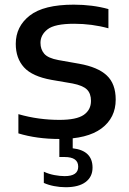

<svg xmlns="http://www.w3.org/2000/svg" viewBox="-20 -572 540 804"><path d="M229.5 10Q133.5 10 57 -13.5V-94Q100.5 -81.5 143 -75.8Q185.5 -70 229 -70Q300.5 -70 330.8 -91Q361 -112 361 -149.5Q361 -180.5 344 -197.2Q327 -214 283.5 -222.5L196 -237.5Q115 -252 80.5 -290Q46 -328 46 -388.5Q46 -461 104.5 -506.8Q163 -552.5 289 -552.5Q367.5 -552.5 434 -534V-453.5Q365 -472.5 290.5 -472.5Q209 -472.5 179.2 -449.2Q149.5 -426 149.5 -392.5Q149.5 -365.5 165.2 -347Q181 -328.5 224.5 -320.5L312 -305Q390 -291 427.2 -256Q464.5 -221 464.5 -155Q464.5 -78.5 405 -34.2Q345.5 10 229.5 10ZM255 212Q230.5 212 206.2 207.2Q182 202.5 163.5 194V147Q185 157 208.2 161.2Q231.5 165.5 251 165.5Q307.5 165.5 307.5 126Q307.5 85.5 250.5 85.5H228.5V-10H284.5V49Q367.5 58.5 367.5 130Q367.5 168.5 338.5 190.2Q309.5 212 255 212Z"/></svg>

Font: Encode Sans SemiExpanded SemiExpanded Medium
Style: Regular
Weight: 500
Width: 6
Designer: Multiple Designers
Foundry: Impallari Type
Version: Version 3.000; ttfautohint (v1.8.3) -l 8 -r 50 -G 200 -x 14 